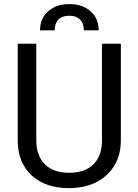

<svg xmlns="http://www.w3.org/2000/svg" viewBox="-20 -929 688 958"><path d="M68.4 0ZM583 -710.9V-227.5Q582.5 -127 519.8 -63Q457 1 349.6 8.8L324.7 9.8Q208 9.8 138.7 -53.2Q69.3 -116.2 68.4 -226.6V-710.9H161.1V-229.5Q161.1 -152.3 203.6 -109.6Q246.1 -66.9 324.7 -66.9Q404.3 -66.9 446.5 -109.4Q488.8 -151.9 488.8 -229V-710.9ZM398.4 -777.8Q398.4 -812.5 379.4 -831.5Q360.4 -850.6 326.2 -850.6Q291 -850.6 272 -831.5Q252.9 -812.5 252.9 -777.8H179.7Q179.7 -836.4 220.2 -872.6Q260.7 -908.7 326.2 -908.7Q391.6 -908.7 431.9 -872.8Q472.2 -836.9 472.2 -777.8Z"/></svg>

Font: Roboto
Style: Regular
Weight: 400
Designer: Google
Version: Version 2.134; 2016; ttfautohint (v1.6)